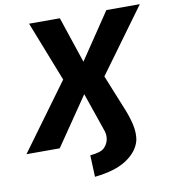

<svg xmlns="http://www.w3.org/2000/svg" viewBox="-129 -787 948 1057"><g transform="rotate(-10 345.0 -258.5)"><path d="M316 188 311 67Q369 62 389 43.5Q409 25 415 -2Q420 -26 412.5 -50Q405 -74 395 -101L335 -275H340L152 0H-34L255 -395L254 -325L105 -705H277L365 -442H360L537 -705H724L446 -324L445 -391L537 -164Q561 -108 572 -59Q583 -10 575 30Q560 90 496 133Q432 176 316 188Z"/></g></svg>

Font: Nunito Sans 7pt SemiCondensed ExtraBold
Style: Italic
Weight: 800
Width: 4
Italic angle: -9°
Designer: Vernon Adams
Foundry: Vernon Adams
Version: Version 3.101;gftools[0.9.27]